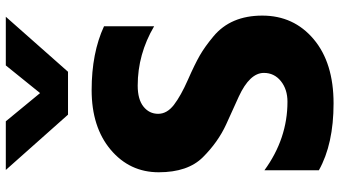

<svg xmlns="http://www.w3.org/2000/svg" viewBox="-270 -839 1151 651"><g transform="rotate(-90 305.5 -513.5)"><path d="M542 -736.3V-566.4Q447.3 -622.1 340.8 -622.1Q293.9 -622.1 269.5 -602.5Q245.1 -583 245.1 -552.7Q245.1 -522.5 275.9 -499Q306.6 -475.6 359.9 -452.1Q413.1 -428.7 442.9 -411.6Q472.7 -394.5 507.8 -365.2Q578.1 -306.6 578.1 -199.7Q578.1 -92.8 498 -25.4Q418 42 280.3 42Q142.6 42 53.7 -7.8V-192.4Q161.1 -114.3 286.1 -114.3Q328.1 -114.3 356 -136.7Q383.8 -159.2 383.8 -194.3Q383.8 -242.2 303.7 -279.3Q291 -285.2 262.7 -297.9Q234.4 -310.5 209 -322.3Q149.4 -349.6 98.1 -400.9Q46.9 -452.1 46.9 -550.8Q46.9 -649.4 123.5 -713.9Q200.2 -778.3 325.7 -778.3Q451.2 -778.3 542 -736.3ZM54.7 -1069.3H219.7L315.4 -953.1L409.2 -1069.3H574.2L387.7 -858.4H242.2Z"/></g></svg>

Font: GenEi M Gothic v2 Heavy
Style: Regular
Weight: 800
Version: Version 2.0